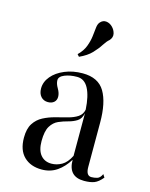

<svg xmlns="http://www.w3.org/2000/svg" viewBox="-105 -732 636 812"><g transform="rotate(15 213.5 -326.5)"><path d="M156.2 11.2Q107.4 11.2 78.4 -17.1Q49.3 -45.4 49.3 -100.1Q49.3 -139.2 64.2 -162.1Q79.1 -185.1 103 -197.5Q127 -210 154.3 -217Q181.6 -224.1 207 -230.7Q232.4 -237.3 249.8 -248.8Q267.1 -260.3 271 -281.7Q267.6 -340.8 250.2 -373.5Q232.9 -406.2 200.7 -406.2Q169.4 -406.2 146.2 -396.7Q123 -387.2 123 -371.1Q123 -356 133.8 -337.9Q144.5 -319.8 144.5 -303.7Q144.5 -288.6 134.5 -279.8Q124.5 -271 107.9 -271Q88.9 -271 77.1 -284.2Q65.4 -297.4 65.4 -319.8Q65.4 -348.6 85.9 -373Q106.4 -397.5 141.6 -412.1Q176.8 -426.8 219.7 -426.8Q288.1 -426.8 316.2 -379.4Q344.2 -332 344.2 -245.1V-50.3Q344.2 -12.2 367.7 -12.2Q380.9 -12.2 393.1 -15.9Q405.3 -19.5 413.6 -37.6L421.9 -24.4Q403.8 -2.4 386.5 4.4Q369.1 11.2 341.8 11.2Q272.5 11.2 272.5 -62.5Q251.5 -28.3 222.7 -8.5Q193.8 11.2 156.2 11.2ZM189.5 -23.4Q212.9 -23.4 234.6 -35.6Q256.3 -47.9 272 -79.6V-250.5Q272 -258.3 272 -266.1Q266.6 -240.7 250.2 -230.5Q233.9 -220.2 212.9 -214.8Q191.9 -209.5 171.6 -200.7Q151.4 -191.9 138.2 -170.4Q125 -148.9 125 -105Q125 -64.9 142.3 -44.2Q159.7 -23.4 189.5 -23.4ZM185.5 -490.2 177.2 -499.5Q198.7 -520.5 207.5 -543.7Q216.3 -566.9 219 -588.6Q221.7 -610.4 223.4 -627.4Q225.1 -644.5 232.9 -652.8Q244.1 -665.5 259.3 -663.8Q274.4 -662.1 286.6 -649.9Q298.3 -638.2 301.8 -622.3Q305.2 -606.4 292.5 -592.3Q281.2 -583 269.5 -564.5Q257.8 -545.9 238.5 -525.6Q219.2 -505.4 185.5 -490.2Z"/></g></svg>

Font: Bacasime Antique
Style: Regular
Weight: 400
Designer: The DocRepair Project, Claus Eggers Sørensen
Foundry: Google
Version: Version 2.000